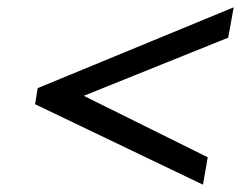

<svg xmlns="http://www.w3.org/2000/svg" viewBox="-20 -521 661 525"><path d="M209 -259 604 -418 619 -501 83 -280 76 -236 535 -16 548 -91Z"/></svg>

Font: Jost
Style: Italic
Weight: 400
Italic angle: -5°
Version: Version 3.710